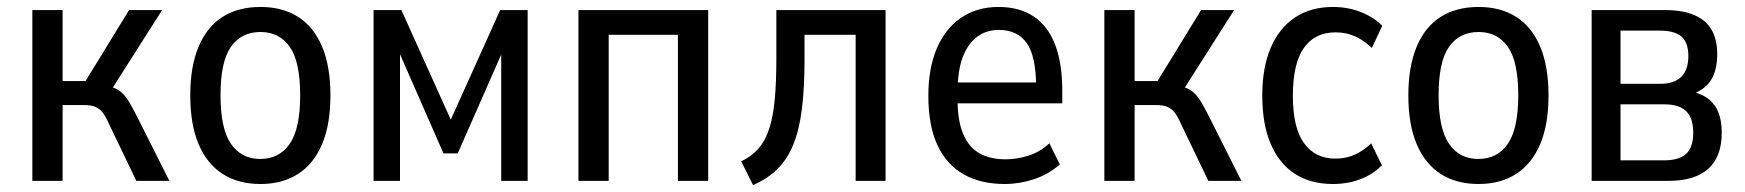

<svg xmlns="http://www.w3.org/2000/svg" viewBox="-20 -520 5018 552"><path d="M73 0V-491H160V-287H226L351 -491H446L294 -252L278 -275Q304 -271 319.5 -261.5Q335 -252 347 -233.5Q359 -215 375 -183L467 0H372L298 -154Q288 -177 279 -191Q270 -205 257 -211.5Q244 -218 222 -218H160V0Z M729 9Q665 9 620 -20Q575 -49 551 -105.5Q527 -162 527 -246Q527 -329 551 -386Q575 -443 620 -471.5Q665 -500 729 -500Q792 -500 837 -471.5Q882 -443 906 -386Q930 -329 930 -246Q930 -162 906 -105.5Q882 -49 837 -20Q792 9 729 9ZM728 -63Q783 -63 813 -106.5Q843 -150 843 -246Q843 -343 813 -385.5Q783 -428 729 -428Q674 -428 644 -385.5Q614 -343 614 -246Q614 -150 644 -106.5Q674 -63 728 -63Z M1054 0V-491H1134L1276 -176L1418 -491H1497V0H1421V-395H1435L1296 -79H1255L1116 -396H1130V0Z M1643 0V-491H2016V0H1929V-420H1730V0Z M2145 12 2111 -56Q2142 -71 2161.5 -94Q2181 -117 2192 -151.5Q2203 -186 2207.5 -235Q2212 -284 2212 -351V-491H2526V0H2440V-420H2293V-349Q2293 -267 2285.5 -207Q2278 -147 2261 -105Q2244 -63 2215.5 -34.5Q2187 -6 2145 12Z M2868 9Q2800 9 2751 -18.5Q2702 -46 2675.5 -102Q2649 -158 2649 -245Q2649 -323 2673 -380Q2697 -437 2742.5 -468.5Q2788 -500 2851 -500Q2911 -500 2952 -472.5Q2993 -445 3013.5 -391.5Q3034 -338 3034 -260V-223H2717V-283H2973L2959 -266Q2959 -358 2932 -396Q2905 -434 2852 -434Q2816 -434 2789.5 -414.5Q2763 -395 2748 -356Q2733 -317 2733 -255V-234Q2733 -173 2749 -135Q2765 -97 2795.5 -79.5Q2826 -62 2871 -62Q2904 -62 2937 -72.5Q2970 -83 2997 -108L3027 -47Q2993 -18 2952 -4.5Q2911 9 2868 9Z M3155 0V-491H3242V-287H3308L3433 -491H3528L3376 -252L3360 -275Q3386 -271 3401.5 -261.5Q3417 -252 3429 -233.5Q3441 -215 3457 -183L3549 0H3454L3380 -154Q3370 -177 3361 -191Q3352 -205 3339 -211.5Q3326 -218 3304 -218H3242V0Z M3812 9Q3748 9 3702.5 -20.5Q3657 -50 3633 -107Q3609 -164 3609 -245Q3609 -326 3633.5 -383Q3658 -440 3703.5 -470Q3749 -500 3812 -500Q3855 -500 3892 -485.5Q3929 -471 3954 -446L3924 -382Q3903 -403 3877 -415Q3851 -427 3820 -427Q3760 -427 3728.5 -382Q3697 -337 3697 -244Q3697 -153 3729 -108.5Q3761 -64 3819 -64Q3851 -64 3876.5 -76Q3902 -88 3922 -108L3953 -45Q3928 -19 3891.5 -5Q3855 9 3812 9Z M4231 9Q4167 9 4122 -20Q4077 -49 4053 -105.5Q4029 -162 4029 -246Q4029 -329 4053 -386Q4077 -443 4122 -471.5Q4167 -500 4231 -500Q4294 -500 4339 -471.5Q4384 -443 4408 -386Q4432 -329 4432 -246Q4432 -162 4408 -105.5Q4384 -49 4339 -20Q4294 9 4231 9ZM4230 -63Q4285 -63 4315 -106.5Q4345 -150 4345 -246Q4345 -343 4315 -385.5Q4285 -428 4231 -428Q4176 -428 4146 -385.5Q4116 -343 4116 -246Q4116 -150 4146 -106.5Q4176 -63 4230 -63Z M4556 0V-491H4768Q4818 -491 4851.5 -476.5Q4885 -462 4901 -434Q4917 -406 4917 -365Q4917 -320 4900.5 -292Q4884 -264 4847 -250L4850 -255Q4878 -248 4895.5 -232.5Q4913 -217 4921.5 -194Q4930 -171 4930 -138Q4930 -70 4891.5 -35Q4853 0 4777 0ZM4639 -59H4764Q4807 -59 4827.5 -77.5Q4848 -96 4848 -139Q4848 -181 4827.5 -200.5Q4807 -220 4766 -220H4639ZM4639 -279H4753Q4793 -279 4813.5 -299Q4834 -319 4834 -359Q4834 -398 4814 -415Q4794 -432 4752 -432H4639Z"/></svg>

Font: Nunito Sans 10pt Condensed Medium
Style: Regular
Weight: 500
Width: 3
Designer: Vernon Adams
Foundry: Vernon Adams
Version: Version 3.101;gftools[0.9.27]